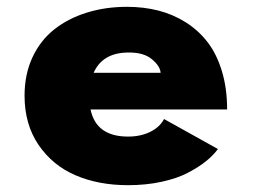

<svg xmlns="http://www.w3.org/2000/svg" viewBox="-20 -532 750 563"><path d="M619 -95Q605 -76 583.5 -58.8Q562 -41.5 530.2 -25Q498.5 -8.5 453.2 1.2Q408 11 355.5 11Q269 11 201.5 -18Q134 -47 93 -107.2Q52 -167.5 52 -251.5Q52 -314.5 75.5 -364.5Q99 -414.5 140 -446.5Q181 -478.5 235.2 -495.2Q289.5 -512 352.5 -512Q401.5 -512 444.5 -501Q487.5 -490 524.8 -466.5Q562 -443 588.8 -408.2Q615.5 -373.5 630.8 -323Q646 -272.5 646 -211H245.5Q262 -131.5 355.5 -131.5Q392 -131.5 420.2 -145.2Q448.5 -159 461 -183ZM357 -378Q281 -378 254.5 -318.5H451Q449.5 -338.5 425.2 -358.5Q401 -378.5 357 -378Z"/></svg>

Font: League Mono ExtraBold
Style: Regular
Weight: 800
Width: 6
Designer: Tyler Finck
Foundry: The League of Moveable Type / Tyler Finck
Version: Version 2.210